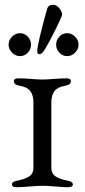

<svg xmlns="http://www.w3.org/2000/svg" viewBox="-20 -781 355 804"><path d="M169 -576Q156 -554 145 -554Q136 -554 136 -567Q136 -595 177 -743Q182 -761 202 -761Q216 -761 228 -747Q240 -733 240 -720Q240 -713 213.5 -659.5Q187 -606 169 -576ZM30.5 -627.5Q45 -642 64 -642Q83 -642 96.5 -627.5Q110 -613 110 -594Q110 -575 96.5 -560.5Q83 -546 64 -546Q45 -546 30.5 -560.5Q16 -575 16 -594Q16 -613 30.5 -627.5ZM228.5 -627.5Q242 -642 261 -642Q280 -642 294.5 -627.5Q309 -613 309 -594Q309 -575 294.5 -560.5Q280 -546 261 -546Q242 -546 228.5 -560.5Q215 -575 215 -594Q215 -613 228.5 -627.5ZM50 3Q30 3 30 -9Q30 -21 54 -25Q85 -31 102.5 -42.5Q120 -54 120 -79V-352Q120 -383 106.5 -400Q93 -417 62 -422Q38 -426 38 -441Q38 -453 58 -453Q78 -453 109 -450.5Q140 -448 158 -448Q175 -448 206 -450.5Q237 -453 257 -453Q277 -453 277 -441Q277 -426 253 -422Q222 -417 208.5 -400Q195 -383 195 -352V-79Q195 -54 212.5 -42.5Q230 -31 261 -25Q285 -21 285 -9Q285 3 265 3Q246 3 212.5 0Q179 -3 158 -3Q137 -3 103 0Q69 3 50 3Z"/></svg>

Font: EB Garamond SC 12
Style: Regular
Weight: 400
Version: Version 0.016 ; ttfautohint (v0.97) -l 8 -r 50 -G 200 -x 0 -